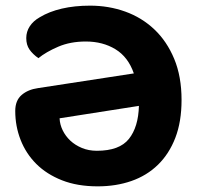

<svg xmlns="http://www.w3.org/2000/svg" viewBox="-20 -644 701 680"><path d="M34 -251Q34 -288 56.5 -307.5Q79 -327 115 -332L454 -384Q434 -442 389 -469.5Q344 -497 284 -497Q229 -497 186 -478.5Q143 -460 116 -438Q96 -452 84.5 -468.5Q73 -485 73 -509Q73 -532 85.5 -551Q98 -570 121 -583Q154 -603 199 -613.5Q244 -624 299 -624Q365 -624 423.5 -603Q482 -582 526.5 -540Q571 -498 597 -435.5Q623 -373 623 -290Q623 -213 601 -156Q579 -99 539.5 -60.5Q500 -22 445.5 -3Q391 16 326 16Q254 16 199.5 -5.5Q145 -27 108.5 -63.5Q72 -100 53 -148.5Q34 -197 34 -251ZM323 -110Q403 -110 436.5 -152Q470 -194 472 -269L191 -225Q192 -203 202 -182.5Q212 -162 229 -146Q246 -130 270 -120Q294 -110 323 -110Z"/></svg>

Font: Baloo Chettan 2
Style: Bold
Weight: 700
Designer: Maithili Shingre, Unnati Kotecha and Ek Type
Foundry: Ek Type
Version: Version 1.640;hotconv 1.0.111;makeotfexe 2.5.65597; ttfautoh